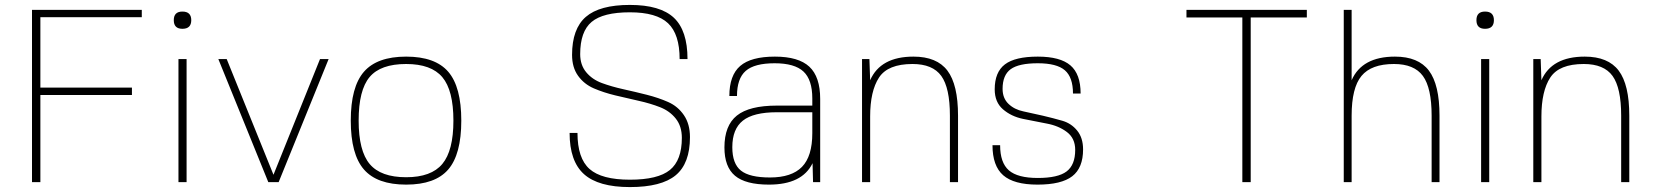

<svg xmlns="http://www.w3.org/2000/svg" viewBox="-20 -740 6719 780"><path d="M556 -670H144V-384H516V-354H144V0H110V-700H556Z M738 0H705V-500H738ZM721 -693Q757 -693 757 -658Q757 -623 721 -623Q686 -623 686 -658Q686 -693 721 -693Z M1091 -30 1280 -500H1315L1112 0H1070L867 -500H901Z M1458.5 -448.5Q1512 -510 1630 -510Q1748 -510 1801 -448.5Q1854 -387 1854 -250Q1854 -113 1801 -51.5Q1748 10 1630 10Q1512 10 1458.5 -51.5Q1405 -113 1405 -250Q1405 -387 1458.5 -448.5ZM1437 -250Q1437 -127 1482 -73.5Q1527 -20 1630 -20Q1732 -20 1777 -74Q1822 -128 1822 -250Q1822 -373 1777 -426.5Q1732 -480 1630 -480Q1526 -480 1481.5 -427Q1437 -374 1437 -250Z M2337 -520Q2337 -476 2361.5 -446.5Q2386 -417 2425.5 -402.5Q2465 -388 2512.5 -377.5Q2560 -367 2607.5 -355Q2655 -343 2694.5 -325.5Q2734 -308 2758.5 -272Q2783 -236 2783 -183Q2783 -76 2725 -28Q2667 20 2539 20Q2411 20 2352.5 -32.5Q2294 -85 2294 -200H2326Q2326 -97 2375 -53.5Q2424 -10 2539 -10Q2653 -10 2701.5 -49.5Q2750 -89 2750 -180Q2750 -227 2725.5 -258Q2701 -289 2661.5 -304.5Q2622 -320 2574.5 -330.5Q2527 -341 2479.5 -352.5Q2432 -364 2392.5 -381Q2353 -398 2328.5 -432Q2304 -466 2304 -517Q2304 -623 2360 -671.5Q2416 -720 2539 -720Q2662 -720 2717.5 -668Q2773 -616 2773 -500H2741Q2741 -601 2694 -645.5Q2647 -690 2539 -690Q2430 -690 2383.5 -651Q2337 -612 2337 -520Z M3281 -77Q3239 10 3104 10Q3009 10 2966 -26Q2923 -62 2923 -141Q2923 -230 2973.5 -270.5Q3024 -311 3136 -311H3280V-340Q3280 -416 3244 -449.5Q3208 -483 3127 -483Q3045 -483 3009.5 -452Q2974 -421 2974 -350H2943Q2943 -434 2987 -472Q3031 -510 3128 -510Q3224 -510 3268 -469Q3312 -428 3312 -338V0H3283ZM3280 -284H3136Q3041 -284 2998 -250Q2955 -216 2955 -142Q2955 -75 2990 -47Q3025 -19 3108 -19Q3196 -19 3238 -62Q3280 -105 3280 -199Z M3512 -500 3515 -414Q3557 -510 3691 -510Q3786 -510 3829 -453Q3872 -396 3872 -270V0H3839V-270Q3839 -383 3804 -431.5Q3769 -480 3687 -480Q3587 -480 3551 -425Q3515 -370 3515 -267V0H3482V-500Z M4053 -379Q4053 -341 4077 -318Q4101 -295 4137.5 -287.5Q4174 -280 4216.5 -270Q4259 -260 4295.5 -249.5Q4332 -239 4356 -209.5Q4380 -180 4380 -133Q4380 -58 4336 -24Q4292 10 4195 10Q4099 10 4055.5 -28Q4012 -66 4012 -150H4043Q4043 -79 4078.5 -48Q4114 -17 4196 -17Q4278 -17 4313 -43.5Q4348 -70 4348 -131Q4348 -178 4314.5 -203.5Q4281 -229 4232.5 -238Q4184 -247 4136 -257Q4088 -267 4054.5 -296Q4021 -325 4021 -377Q4021 -447 4062.5 -478.5Q4104 -510 4196 -510Q4287 -510 4328.5 -474.5Q4370 -439 4370 -360H4339Q4339 -426 4306 -454.5Q4273 -483 4196 -483Q4119 -483 4086 -459Q4053 -435 4053 -379Z M5289 -700V-669H5061V0H5027V-669H4800V-700Z M5439 0V-700H5471V-414Q5513 -510 5647 -510Q5742 -510 5785 -453Q5828 -396 5828 -270V0H5796V-270Q5796 -383 5760.5 -431.5Q5725 -480 5643 -480Q5551 -480 5511 -431.5Q5471 -383 5471 -270V0Z M6030 0H5997V-500H6030ZM6013 -693Q6049 -693 6049 -658Q6049 -623 6013 -623Q5978 -623 5978 -658Q5978 -693 6013 -693Z M6239 -500 6242 -414Q6284 -510 6418 -510Q6513 -510 6556 -453Q6599 -396 6599 -270V0H6566V-270Q6566 -383 6531 -431.5Q6496 -480 6414 -480Q6314 -480 6278 -425Q6242 -370 6242 -267V0H6209V-500Z"/></svg>

Font: Fivo Sans Thin
Style: Regular
Weight: 250
Foundry: Alexander Slobzheninov
Version: 1.0